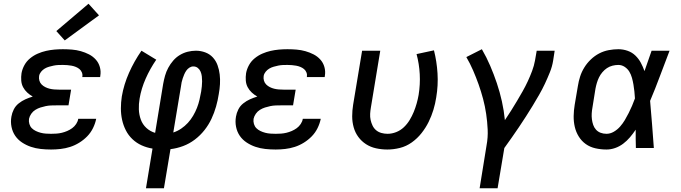

<svg xmlns="http://www.w3.org/2000/svg" viewBox="-20 -791 3640 1026"><path d="M253 8Q225 8 197.5 5Q170 2 145 -6.5Q120 -15 98 -29.5Q76 -44 61.5 -65Q47 -86 41.5 -113Q36 -140 41 -168Q44 -187 53.5 -206Q63 -225 80 -238.5Q97 -252 116 -260.5Q135 -269 155 -275Q139 -284 125.5 -296.5Q112 -309 103.5 -325Q95 -341 93.5 -360.5Q92 -380 95 -400Q99 -422 110.5 -443Q122 -464 141 -479.5Q160 -495 182 -504.5Q204 -514 226 -519Q248 -524 270.5 -526Q293 -528 316 -528Q340 -528 364.5 -526Q389 -524 412 -517.5Q435 -511 455.5 -500.5Q476 -490 491.5 -473Q507 -456 513.5 -433Q520 -410 516 -386Q516 -384 515.5 -382.5Q515 -381 515 -379H419Q420 -380 420 -380.5Q420 -381 420 -381Q422 -393 417.5 -404Q413 -415 404.5 -422Q396 -429 385 -433.5Q374 -438 362.5 -440Q351 -442 339.5 -443Q328 -444 316 -444Q303 -444 291 -443.5Q279 -443 267 -440.5Q255 -438 242.5 -434.5Q230 -431 219 -424.5Q208 -418 199.5 -407.5Q191 -397 189 -385Q187 -372 190.5 -360Q194 -348 202.5 -339.5Q211 -331 222 -325.5Q233 -320 245 -317Q257 -314 270 -313Q283 -312 295 -312H360L346 -228H282Q267 -228 253 -227.5Q239 -227 224.5 -224Q210 -221 196 -216.5Q182 -212 169 -204Q156 -196 147 -183Q138 -170 135 -156Q133 -142 137 -128.5Q141 -115 150 -106Q159 -97 171.5 -91Q184 -85 197.5 -81.5Q211 -78 225 -77Q239 -76 253 -76Q267 -76 281.5 -77Q296 -78 310.5 -81.5Q325 -85 339 -91Q353 -97 365.5 -106Q378 -115 387 -128.5Q396 -142 398 -156H494Q489 -131 477 -106.5Q465 -82 446 -62.5Q427 -43 403.5 -28.5Q380 -14 355 -6Q330 2 304 5Q278 8 253 8ZM326 -575 281 -625 453 -771 509 -709Z M760 215 795 3Q764 -2 736.5 -14.5Q709 -27 687.5 -47.5Q666 -68 652.5 -94.5Q639 -121 632.5 -150.5Q626 -180 626 -212Q626 -244 631 -276Q642 -340 669.5 -402Q697 -464 736 -520L815 -472Q782 -424 758.5 -371Q735 -318 726 -264Q721 -235 722 -206.5Q723 -178 732.5 -152Q742 -126 762 -107.5Q782 -89 809 -81L852 -343Q856 -365 862 -386.5Q868 -408 879 -428.5Q890 -449 905.5 -467Q921 -485 941 -497Q961 -509 983 -514.5Q1005 -520 1027 -520Q1053 -520 1077 -511Q1101 -502 1117.5 -484Q1134 -466 1142.5 -442.5Q1151 -419 1154 -393.5Q1157 -368 1155.5 -341.5Q1154 -315 1149 -288Q1144 -255 1134.5 -221.5Q1125 -188 1110 -156Q1095 -124 1072.5 -95.5Q1050 -67 1021 -45Q992 -23 958.5 -10.5Q925 2 891 6L856 215ZM906 -83Q928 -90 948 -103.5Q968 -117 984 -134.5Q1000 -152 1012 -172.5Q1024 -193 1032.5 -214.5Q1041 -236 1046 -258Q1051 -280 1055 -302Q1057 -316 1058.5 -329.5Q1060 -343 1060 -356.5Q1060 -370 1058.5 -383Q1057 -396 1052 -408Q1047 -420 1037 -428Q1027 -436 1013 -436Q1002 -436 992 -429.5Q982 -423 975.5 -413.5Q969 -404 964.5 -393.5Q960 -383 956.5 -372.5Q953 -362 950.5 -351Q948 -340 947 -329Z M1453 8Q1425 8 1397.5 5Q1370 2 1345 -6.5Q1320 -15 1298 -29.5Q1276 -44 1261.5 -65Q1247 -86 1241.5 -113Q1236 -140 1241 -168Q1244 -187 1253.5 -206Q1263 -225 1280 -238.5Q1297 -252 1316 -260.5Q1335 -269 1355 -275Q1339 -284 1325.5 -296.5Q1312 -309 1303.5 -325Q1295 -341 1293.5 -360.5Q1292 -380 1295 -400Q1299 -422 1310.5 -443Q1322 -464 1341 -479.5Q1360 -495 1382 -504.5Q1404 -514 1426 -519Q1448 -524 1470.5 -526Q1493 -528 1516 -528Q1540 -528 1564.5 -526Q1589 -524 1612 -517.5Q1635 -511 1655.5 -500.5Q1676 -490 1691.5 -473Q1707 -456 1713.5 -433Q1720 -410 1716 -386Q1716 -384 1715.5 -382.5Q1715 -381 1715 -379H1619Q1620 -380 1620 -380.5Q1620 -381 1620 -381Q1622 -393 1617.5 -404Q1613 -415 1604.5 -422Q1596 -429 1585 -433.5Q1574 -438 1562.5 -440Q1551 -442 1539.5 -443Q1528 -444 1516 -444Q1503 -444 1491 -443.5Q1479 -443 1467 -440.5Q1455 -438 1442.5 -434.5Q1430 -431 1419 -424.5Q1408 -418 1399.5 -407.5Q1391 -397 1389 -385Q1387 -372 1390.5 -360Q1394 -348 1402.5 -339.5Q1411 -331 1422 -325.5Q1433 -320 1445 -317Q1457 -314 1470 -313Q1483 -312 1495 -312H1560L1546 -228H1482Q1467 -228 1453 -227.5Q1439 -227 1424.5 -224Q1410 -221 1396 -216.5Q1382 -212 1369 -204Q1356 -196 1347 -183Q1338 -170 1335 -156Q1333 -142 1337 -128.5Q1341 -115 1350 -106Q1359 -97 1371.5 -91Q1384 -85 1397.5 -81.5Q1411 -78 1425 -77Q1439 -76 1453 -76Q1467 -76 1481.5 -77Q1496 -78 1510.5 -81.5Q1525 -85 1539 -91Q1553 -97 1565.5 -106Q1578 -115 1587 -128.5Q1596 -142 1598 -156H1694Q1689 -131 1677 -106.5Q1665 -82 1646 -62.5Q1627 -43 1603.5 -28.5Q1580 -14 1555 -6Q1530 2 1504 5Q1478 8 1453 8Z M2050 8Q2019 8 1989.5 1.5Q1960 -5 1936 -20.5Q1912 -36 1895 -59Q1878 -82 1870 -110.5Q1862 -139 1862 -169.5Q1862 -200 1867 -231L1915 -520H2012L1962 -217Q1959 -200 1958 -183Q1957 -166 1960.5 -150Q1964 -134 1971 -119.5Q1978 -105 1990 -95Q2002 -85 2018 -80.5Q2034 -76 2051 -76Q2074 -76 2097 -85Q2120 -94 2138 -111Q2156 -128 2169 -149.5Q2182 -171 2191 -193Q2200 -215 2206.5 -238Q2213 -261 2217 -284Q2226 -340 2223 -395Q2220 -450 2206 -502L2299 -522Q2314 -463 2318 -399Q2322 -335 2311 -270Q2306 -237 2296 -204Q2286 -171 2270.5 -139.5Q2255 -108 2232.5 -79.5Q2210 -51 2180.5 -30Q2151 -9 2117 -0.5Q2083 8 2050 8Z M2543 215 2580 -14Q2588 -57 2586 -99Q2584 -141 2578 -182Q2572 -223 2561.5 -262.5Q2551 -302 2537.5 -340Q2524 -378 2508 -415Q2492 -452 2472 -486L2555 -528Q2580 -485 2599.5 -439.5Q2619 -394 2635 -346.5Q2651 -299 2662 -249.5Q2673 -200 2678 -149Q2695 -174 2711 -199.5Q2727 -225 2742.5 -251Q2758 -277 2773 -303.5Q2788 -330 2800.5 -357Q2813 -384 2823.5 -412Q2834 -440 2839 -468L2848 -520H2944L2936 -468Q2931 -436 2918.5 -405Q2906 -374 2892 -344Q2878 -314 2861 -284.5Q2844 -255 2826.5 -226Q2809 -197 2790.5 -168.5Q2772 -140 2753 -111.5Q2734 -83 2714.5 -55.5Q2695 -28 2675 0L2639 215Z M3221 8Q3191 8 3162 1.5Q3133 -5 3110.5 -21Q3088 -37 3073 -61Q3058 -85 3051.5 -113Q3045 -141 3045.5 -171Q3046 -201 3051 -231L3068 -331Q3072 -357 3080 -382Q3088 -407 3102.5 -430.5Q3117 -454 3137.5 -473.5Q3158 -493 3182 -505.5Q3206 -518 3232.5 -523Q3259 -528 3284 -528Q3310 -528 3334 -519.5Q3358 -511 3375.5 -494Q3393 -477 3404.5 -455.5Q3416 -434 3424 -411Q3434 -438 3443 -465.5Q3452 -493 3462 -520H3558Q3532 -453 3507 -385.5Q3482 -318 3454 -252Q3460 -189 3464.5 -126Q3469 -63 3474 0H3378Q3377 -24 3377 -48.5Q3377 -73 3377 -98Q3363 -77 3346.5 -57.5Q3330 -38 3310 -23Q3290 -8 3267 0Q3244 8 3221 8ZM3221 -76Q3241 -76 3260 -87Q3279 -98 3293.5 -114.5Q3308 -131 3319 -149.5Q3330 -168 3339.5 -187Q3349 -206 3357.5 -225.5Q3366 -245 3373 -265Q3372 -284 3370 -302.5Q3368 -321 3365 -339Q3362 -357 3357 -375Q3352 -393 3343 -408Q3334 -423 3318.5 -433.5Q3303 -444 3284 -444Q3269 -444 3253 -440Q3237 -436 3223.5 -427Q3210 -418 3199 -405Q3188 -392 3181 -377.5Q3174 -363 3169.5 -348Q3165 -333 3162 -317L3146 -217Q3143 -201 3142 -185Q3141 -169 3143 -153.5Q3145 -138 3150 -123.5Q3155 -109 3165 -98Q3175 -87 3189.5 -81.5Q3204 -76 3221 -76Z"/></svg>

Font: Iosevka SS04 Md Ex Obl
Style: Regular
Weight: 500
Width: 7
Italic angle: -9°
Monospace: yes
Designer: Belleve Invis
Foundry: Belleve Invis
Version: Version 19.0.0; ttfautohint (v1.8.4)